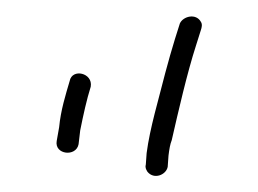

<svg xmlns="http://www.w3.org/2000/svg" viewBox="-20 -644 318 237"><path d="M187 -438 188 -452C189 -460 190 -466 192 -471C200 -506 211 -554 222 -588L228 -607C229 -610 230 -614 228 -617C222 -628 206 -624 202 -615L196 -596C192 -583 188 -569 184 -554C176 -522 165 -486 161 -455L160 -441C159 -438 160 -435 162 -432C170 -422 185 -428 187 -438ZM77 -466 79 -483C83 -503 87 -521 92 -537C95 -554 69 -560 66 -544C61 -527 55 -508 53 -487L50 -470C47 -453 74 -450 77 -466Z"/></svg>

Font: Electronic
Style: Lt
Weight: 300
Version: Version 1.011